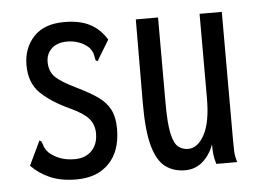

<svg xmlns="http://www.w3.org/2000/svg" viewBox="-41 -522 783 585"><g transform="rotate(-5 350.0 -230.0)"><path d="M171 10Q124 10 90.5 -4.5Q57 -19 33 -44L64 -109L68 -118L74 -115Q77 -108 79.5 -99.5Q82 -91 93 -79Q108 -66 127 -59Q146 -52 171 -52Q203 -52 222.5 -71.5Q242 -91 242 -125Q242 -151 226.5 -169.5Q211 -188 170 -207Q115 -232 82 -263.5Q49 -295 49 -350Q49 -402 81 -436.5Q113 -471 175 -471Q222 -471 253 -455Q284 -439 304 -406L271 -352L266 -343L260 -347Q258 -356 256.5 -364.5Q255 -373 245 -386Q231 -399 214 -405Q197 -411 179 -411Q148 -411 131 -395Q114 -379 114 -354Q114 -326 131 -308.5Q148 -291 198 -267Q237 -248 260.5 -231Q284 -214 295.5 -191Q307 -168 307 -133Q307 -65 270.5 -27.5Q234 10 171 10Z M503 11Q468 11 443 -7.5Q418 -26 405 -72Q392 -118 392 -201L393 -460H461V-198Q461 -135 468 -104Q475 -73 488 -63Q501 -53 518 -53Q547 -53 567.5 -90.5Q588 -128 588 -203V-460H656V-71Q656 -53 656.5 -35.5Q657 -18 663 0H599Q594 -16 592.5 -29.5Q591 -43 591 -60Q579 -28 556.5 -8.5Q534 11 503 11Z"/></g></svg>

Font: Inconsolata ExtraCondensed Medium
Style: Regular
Weight: 500
Width: 2
Monospace: yes
Designer: Raph Levien, Cyreal, Brenton Simpson
Foundry: Raph Levien, Cyreal, Google
Version: Version 3.001; ttfautohint (v1.8.2.53-6de2)